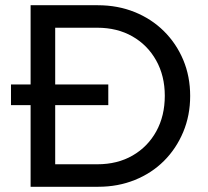

<svg xmlns="http://www.w3.org/2000/svg" viewBox="-20 -714 795 734"><path d="M22 -391H394V-312H22ZM159 0V-86H352Q429 -86 487 -119.5Q545 -153 577.5 -212Q610 -271 610 -348Q610 -424 577 -483Q544 -542 486 -575Q428 -608 352 -608H160V-694H354Q430 -694 494.5 -668Q559 -642 606.5 -595Q654 -548 680.5 -485Q707 -422 707 -347Q707 -273 680.5 -209.5Q654 -146 607 -99Q560 -52 495.5 -26Q431 0 356 0ZM97 0V-694H191V0Z"/></svg>

Font: Outfit Thin
Style: Regular
Weight: 400
Version: Version 1.100;gftools[0.9.27]